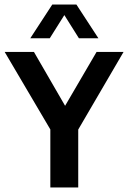

<svg xmlns="http://www.w3.org/2000/svg" viewBox="-42 -823 562 843"><path d="M179 0V-303.5L205 -210.5L-21.5 -595H107L260 -330.5H227.5L382 -595H500.5L276 -210.5L301.5 -302V0ZM91 -655 187.5 -803H293.5L390 -655H304.5L232.5 -769.5H248.5L176.5 -655Z"/></svg>

Font: Encode Sans SC Condensed SemiBold
Style: Regular
Weight: 600
Width: 3
Designer: Multiple Designers
Foundry: Impallari Type
Version: Version 3.002